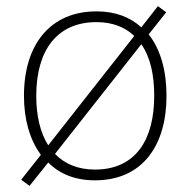

<svg xmlns="http://www.w3.org/2000/svg" viewBox="-20 -577 621 625"><path d="M522 -265C522 -346 503 -416 464 -465L521 -537L494 -557L440 -488C404 -521 356 -540 294 -540C146 -540 58 -435 58 -265C58 -188 77 -122 113 -73L49 8L76 28L137 -48C174 -11 224 10 289 10C445 10 522 -105 522 -265ZM98 -265C98 -415 167 -505 294 -505C347 -505 388 -488 417 -460L137 -104C111 -145 98 -200 98 -265ZM482 -265C482 -124 423 -25 289 -25C233 -25 190 -44 159 -76L440 -433C470 -390 482 -332 482 -265Z"/></svg>

Font: Noto Sans Malayalam ExtraLight
Style: Regular
Weight: 200
Designer: Jelle Bosma - Monotype Design Team
Foundry: Monotype Imaging Inc.
Version: Version 2.104